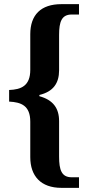

<svg xmlns="http://www.w3.org/2000/svg" viewBox="-20 -780 425 926"><path d="M276 126H361V75H326C277 75 265 40 265 -25V-196C265 -258 236 -298 170 -316V-322C237 -338 265 -379 265 -441V-611C265 -675 277 -710 326 -710H361V-760H276C177 -760 126 -708 126 -615V-443C126 -366 82 -348 24 -346V-290C82 -287 126 -271 126 -193V-22C126 69 177 126 276 126Z"/></svg>

Font: Noto Serif Armenian Condensed
Style: Bold
Weight: 700
Width: 3
Designer: Monotype Design Team
Foundry: Monotype Imaging Inc.
Version: Version 2.008